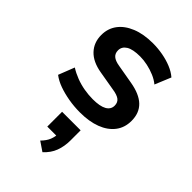

<svg xmlns="http://www.w3.org/2000/svg" viewBox="-233 -598 981 981"><g transform="rotate(45 257.5 -107.5)"><path d="M259 10Q216 10 176 3Q136 -4 102.5 -16Q69 -28 44 -47L78 -134Q103 -118 133 -106.5Q163 -95 195 -89.5Q227 -84 257 -84Q309 -84 334.5 -98.5Q360 -113 360 -140Q360 -163 344.5 -175Q329 -187 295 -192L190 -210Q124 -221 90 -257Q56 -293 56 -347Q56 -394 82 -429Q108 -464 157 -484Q206 -504 273 -504Q309 -504 344.5 -497.5Q380 -491 410.5 -478.5Q441 -466 463 -447L427 -360Q408 -376 382 -387Q356 -398 328 -404Q300 -410 274 -410Q222 -410 197 -394.5Q172 -379 172 -352Q172 -330 186.5 -317.5Q201 -305 232 -300L335 -282Q406 -270 441 -236.5Q476 -203 476 -146Q476 -97 449 -62Q422 -27 373.5 -8.5Q325 10 259 10ZM267 289 217 255Q240 232 249 209Q258 186 258 163L285 179H192V72H326V145Q326 188 312.5 224Q299 260 267 289Z"/></g></svg>

Font: Nunito Sans 10pt
Style: Bold
Weight: 700
Designer: Vernon Adams
Foundry: Vernon Adams
Version: Version 3.101;gftools[0.9.27]